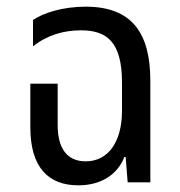

<svg xmlns="http://www.w3.org/2000/svg" viewBox="-20 -547 540 576"><path d="M215 9C286 9 334 -26 353 -76H357L363 0H431V-305C431 -450 374 -527 237 -527C170 -527 111 -509 79 -487V-408C122 -442 171 -456 223 -456C300 -456 346 -422 346 -299V-215C346 -123 306 -63 237 -63C181 -63 153 -102 153 -172V-296H71V-165C71 -45 125 9 215 9Z"/></svg>

Font: Noto Sans Thai UI Condensed
Style: Regular
Weight: 400
Width: 3
Designer: Monotype Design Team
Foundry: Monotype Imaging Inc.
Version: Version 1.901